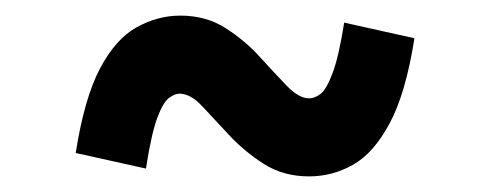

<svg xmlns="http://www.w3.org/2000/svg" viewBox="-20 -436 628 246"><path d="M376 -210Q343 -210 318 -226Q293 -242 273.5 -263Q254 -284 239 -300Q224 -316 210 -316Q204 -316 196.5 -310.5Q189 -305 181.5 -285Q174 -265 167 -220L77 -240Q88 -310 108 -348Q128 -386 155 -401Q182 -416 211 -416Q244 -416 269 -400Q294 -384 313 -363Q332 -342 347.5 -326Q363 -310 376 -310Q383 -310 390.5 -315.5Q398 -321 406 -342Q414 -363 421 -407L511 -387Q500 -317 479.5 -278.5Q459 -240 432.5 -225Q406 -210 376 -210Z"/></svg>

Font: Inria Sans
Style: Bold
Weight: 700
Designer: Black Foundry Team
Foundry: Black Foundry
Version: Version 1.2; ttfautohint (v1.8.3)